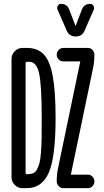

<svg xmlns="http://www.w3.org/2000/svg" viewBox="-20 -980 540 1000"><path d="M449.2 -960Q460 -960 466.3 -950.7Q472.7 -941.4 468.8 -930.7L420.9 -821.3Q408.2 -790 374 -790Q339.8 -790 327.1 -821.3L279.3 -930.7Q275.4 -940.4 281.2 -950.2Q287.1 -960 297.9 -960Q329.1 -960 340.8 -929.7L372.1 -847.7Q372.1 -846.7 374 -846.7Q375 -846.7 375 -847.7L406.2 -929.7Q418 -960 449.2 -960ZM464.8 -626 349.6 -73.2V-71.3Q349.6 -70.3 350.6 -70.3H438.5Q452.1 -70.3 461.9 -59.6Q471.7 -48.8 471.7 -35.2Q471.7 -21.5 461.9 -10.7Q452.1 0 438.5 0H309.6Q295.9 0 285.6 -10.7Q275.4 -21.5 275.4 -35.2Q275.4 -72.3 282.2 -103.5L397.5 -657.2Q397.5 -658.2 397.9 -658.2Q398.4 -658.2 398.4 -659.2Q398.4 -660.2 396.5 -660.2H309.6Q295.9 -660.2 285.6 -670.4Q275.4 -680.7 275.4 -694.8Q275.4 -709 285.6 -719.7Q295.9 -730.5 309.6 -730.5H438.5Q452.1 -730.5 461.9 -719.7Q471.7 -709 471.7 -695.3Q471.7 -658.2 464.8 -626ZM113.3 -649.4V-80.1Q113.3 -72.3 122.1 -72.3Q139.6 -73.2 151.9 -77.6Q164.1 -82 172.4 -97.2Q180.7 -112.3 185.5 -130.4Q190.4 -148.4 193.4 -185.5Q196.3 -222.7 196.8 -260.7Q197.3 -298.8 197.3 -365.2Q197.3 -538.1 183.6 -598.1Q169.9 -658.2 132.8 -658.2H121.1Q113.3 -658.2 113.3 -649.4ZM96.7 0Q73.2 0 56.6 -17.1Q40 -34.2 40 -56.6V-672.9Q40 -696.3 57.1 -713.4Q74.2 -730.5 96.7 -730.5H119.1Q174.8 -730.5 207 -697.8Q239.3 -665 254.4 -585.4Q269.5 -505.9 269.5 -365.2Q269.5 -163.1 234.4 -81.5Q199.2 0 119.1 0H113.3Z"/></svg>

Font: Rounded Mgen+ 2m regular
Style: Regular
Weight: 400
Designer: [Source Han Sans]
Ryoko NISHIZUKA  (kana & ideographs); Paul D. Hunt (Latin, Greek & Cyrillic); Wenlong ZHANG  (bopomofo
Version: Version 1.059.20150602